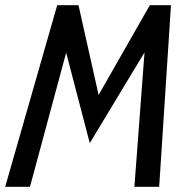

<svg xmlns="http://www.w3.org/2000/svg" viewBox="-28 -720 728 740"><path d="M-8 0 192.5 -700H274.5L352 -354L549.5 -700H631L585.5 0H490L529 -518L318 -168.5L227 -517L87.5 0Z"/></svg>

Font: Cabin Condensed
Style: Italic
Weight: 400
Width: 3
Italic angle: -10°
Designer: Pablo Impallari
Foundry: Pablo Impallari. http://www.impallari.com Igino Marini. http://www.ikern.com
Version: Version 3.001; ttfautohint (v1.8.3)